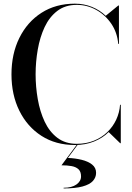

<svg xmlns="http://www.w3.org/2000/svg" viewBox="-20 -780 720 1046"><path d="M388 10Q283.5 10 206 -39.8Q128.5 -89.5 85.5 -176.5Q42.5 -263.5 42.5 -375Q42.5 -486.5 85.5 -573.5Q128.5 -660.5 206 -710.2Q283.5 -760 388 -760Q437.5 -760 480.8 -742.5Q524 -725 556 -694L624.5 -750H628V-541H624Q619 -602.5 586.5 -650.5Q554 -698.5 504.2 -726Q454.5 -753.5 398 -753.5Q335.5 -753.5 292.2 -720.5Q249 -687.5 223.2 -632.5Q197.5 -577.5 185.8 -510.5Q174 -443.5 174 -375Q174 -307 185.8 -239.8Q197.5 -172.5 223.2 -117.5Q249 -62.5 292.2 -29.5Q335.5 3.5 398 3.5Q449.5 3.5 491.5 -13.5Q533.5 -30.5 564.5 -60.2Q595.5 -90 613.2 -128.2Q631 -166.5 634 -209H638V0H634.5L572 -60.5Q539.5 -28 492.2 -9Q445 10 388 10ZM326.5 246.5V243Q371 243 396.2 225.2Q421.5 207.5 421.5 181Q421.5 155 407.5 142Q393.5 129 369.5 124.8Q345.5 120.5 315 120.5L400.5 5.5H405.5L350 80.5Q389.5 82 424.5 90.5Q459.5 99 481.5 116.2Q503.5 133.5 503.5 161.5Q503.5 186.5 486.2 205.8Q469 225 430 235.8Q391 246.5 326.5 246.5Z"/></svg>

Font: Bodoni Moda 48pt Medium
Style: Regular
Weight: 500
Designer: Owen Earl
Foundry: indestructible type
Version: Version 2.005